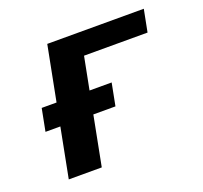

<svg xmlns="http://www.w3.org/2000/svg" viewBox="-98 -640 796 753"><g transform="rotate(-20 300.0 -264.0)"><path d="M572.8 -528.3 554.7 -435.5H289.6L263.2 -299.8H355.5L337.4 -206.5H245.1L205.1 0H67.4L107.4 -206.5H45.4L63.5 -299.8H125.5L169.9 -528.3Z"/></g></svg>

Font: Cousine
Style: Bold Italic
Weight: 700
Italic angle: -12°
Monospace: yes
Designer: Steve Matteson
Foundry: Ascender Corporation
Version: Version 1.20